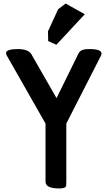

<svg xmlns="http://www.w3.org/2000/svg" viewBox="-20 -1044 602 1080"><path d="M297 -792 251 -813 250 -868 307 -992 349 -1024 457 -964ZM14 -745Q14 -768 80 -768Q146 -768 161 -731L298 -492L417 -734Q425 -754 439 -761Q453 -768 483 -768Q551 -768 551 -743Q551 -737 548 -731L353 -349V-21Q353 -4 352 2Q348 16 313 16Q236 16 236 -22V-349L18 -732Q14 -739 14 -745Z"/></svg>

Font: Chau Philomene One
Style: Regular
Weight: 400
Designer: Vicente Lamonaca
Foundry: TipoType
Version: Version 1.002